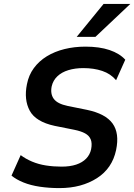

<svg xmlns="http://www.w3.org/2000/svg" viewBox="-20 -954 688 984"><path d="M284 10Q232 10 184.5 3Q137 -4 100 -19Q63 -34 39 -54L86 -159Q111 -140 144 -126Q177 -112 215.5 -106Q254 -100 295 -100Q339 -100 370.5 -110.5Q402 -121 421.5 -141Q441 -161 447 -189Q453 -220 445 -239.5Q437 -259 416 -270.5Q395 -282 360 -289L260 -309Q163 -330 132.5 -386.5Q102 -443 118 -522Q127 -569 153.5 -605Q180 -641 220 -665.5Q260 -690 310.5 -702.5Q361 -715 418 -715Q490 -715 541.5 -697.5Q593 -680 622 -648L575 -543Q547 -576 504 -590.5Q461 -605 407 -605Q365 -605 330.5 -594.5Q296 -584 274 -563Q252 -542 245 -512Q237 -473 255.5 -447.5Q274 -422 327 -411L426 -391Q521 -371 557 -321Q593 -271 575 -185Q565 -138 540.5 -102Q516 -66 477 -41Q438 -16 390 -3Q342 10 284 10ZM373 -765 511 -934H648L469 -765Z"/></svg>

Font: Nunito Sans 7pt SemiCondensed
Style: Bold Italic
Weight: 700
Width: 4
Italic angle: -9°
Designer: Vernon Adams
Foundry: Vernon Adams
Version: Version 3.101;gftools[0.9.27]